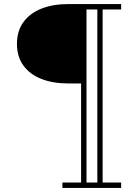

<svg xmlns="http://www.w3.org/2000/svg" viewBox="-20 -770 656 940"><path d="M312 -361.5Q238.5 -361.5 182.2 -383.8Q126 -406 94.5 -449.2Q63 -492.5 63 -555.5Q63 -618 94.5 -661.5Q126 -705 182.2 -727.5Q238.5 -750 312 -750H573V-723.5H392V-361.5ZM285.5 150V123.5H573V150ZM377 150V-750H403.5V150ZM456.5 150V-750H482.5V150Z"/></svg>

Font: Bodoni Moda 9pt Medium
Style: Regular
Weight: 500
Designer: Owen Earl
Foundry: indestructible type
Version: Version 2.005